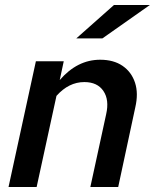

<svg xmlns="http://www.w3.org/2000/svg" viewBox="-20 -745 617 765"><path d="M14 0 123 -501H234L218 -426Q288 -507 379 -507Q433 -507 468.5 -482.5Q504 -458 518 -415.5Q532 -373 519 -317L451 0H340L403 -290Q416 -347 392 -382.5Q368 -418 316 -418Q254 -418 205 -363L126 0ZM284 -592 434 -725H577L388 -592Z"/></svg>

Font: Red Hat Text Medium
Style: Italic
Weight: 500
Italic angle: -12°
Designer: Pentagram, MCKL
Foundry: Pentagram, MCKL
Version: Version 1.023; ttfautohint (v1.8.3)